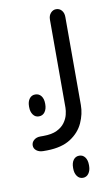

<svg xmlns="http://www.w3.org/2000/svg" viewBox="-82 -431 458 786"><g transform="rotate(-10 147.5 -38.5)"><path d="M73 175H57Q40 175 29 166.5Q18 158 18 145Q18 132 28.5 123Q39 114 55 114H68Q103 114 124.5 103.5Q146 93 157.5 77Q169 61 173 44.5Q177 28 177 16V-350Q177 -367 186.5 -377.5Q196 -388 209 -388Q223 -388 232 -377.5Q241 -367 241 -350V16Q241 53 224.5 89.5Q208 126 171 150Q134 174 73 175ZM64 32Q49 32 40 19.5Q31 7 31 -12V-16Q31 -35 40 -47Q49 -59 64 -59Q80 -59 89 -47Q98 -35 98 -16V-12Q98 7 89 19.5Q80 32 64 32ZM198 311Q183 311 174 298.5Q165 286 165 267V263Q165 243 174 231Q183 219 198 219Q213 219 222 231Q231 243 231 263V267Q231 286 222 298.5Q213 311 198 311Z"/></g></svg>

Font: Beiruti
Style: Regular
Weight: 400
Designer: Arlette Boutros
Foundry: Boutros
Version: Version 1.41